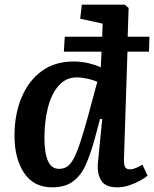

<svg xmlns="http://www.w3.org/2000/svg" viewBox="-20 -787 659 821"><path d="M203 14Q124 14 83 -47.5Q42 -109 42 -206Q42 -299 72.5 -371Q103 -443 159 -483.5Q215 -524 294 -524Q330 -524 361.5 -516Q393 -508 411 -499L414 -566H253L257 -630H417L419 -686L323 -707L330 -767H513L530 -753L526 -630H619L617 -566H525L510 -105Q510 -82 515 -72.5Q520 -63 536 -63Q548 -63 562 -69Q576 -75 589 -83L611 -36Q600 -26 579 -14.5Q558 -3 532.5 5.5Q507 14 481 14Q429 14 411.5 -17Q394 -48 399 -94L417 -277L408 -279L383 -186Q367 -129 347.5 -84Q328 -39 294 -12.5Q260 14 203 14ZM232 -65Q251 -65 265.5 -73.5Q280 -82 293.5 -106Q307 -130 322 -175Q337 -220 357 -292L396 -437Q380 -445 354 -450.5Q328 -456 308 -456Q262 -456 231 -421Q200 -386 185 -327Q170 -268 170 -196Q170 -133 185 -99Q200 -65 232 -65Z"/></svg>

Font: Literata 12pt SemiBold
Style: Italic
Weight: 600
Italic angle: -2°
Designer: Latin by Veronika Burian and Jose Scaglione. Greek by Irene Vlachou. Cyrillic by Vera Evstafieva
Foundry: TypeTogether
Version: Version 3.002